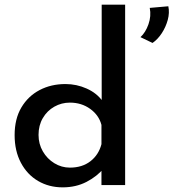

<svg xmlns="http://www.w3.org/2000/svg" viewBox="-20 -797 747 827"><path d="M250 10Q191 10 144 -17.5Q97 -45 70 -96Q43 -147 43 -215Q43 -285 72 -334Q101 -383 150.5 -409Q200 -435 262 -435Q310 -435 353.5 -415.5Q397 -396 422 -361L418 -326V-777H519V0H417V-100L428 -73Q398 -37 352.5 -13.5Q307 10 250 10ZM281 -75Q334 -75 369.5 -102.5Q405 -130 417 -176V-259Q406 -301 368.5 -328Q331 -355 281 -355Q245 -355 214 -337.5Q183 -320 164.5 -288.5Q146 -257 146 -216Q146 -177 164.5 -145Q183 -113 214 -94Q245 -75 281 -75ZM637 -612 585 -637Q607 -657 619.5 -692.5Q632 -728 625 -763L705 -770Q711 -742 702.5 -711Q694 -680 676.5 -653.5Q659 -627 637 -612Z"/></svg>

Font: Reem Kufi
Style: Regular
Weight: 400
Designer: Khaled Hosny
Version: Version 1.6